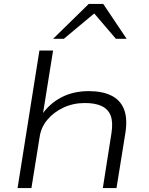

<svg xmlns="http://www.w3.org/2000/svg" viewBox="-20 -964 762 984"><path d="M70 0 182 -705H252L199 -374H193Q232 -432 293.5 -464.5Q355 -497 435 -497Q504 -497 550 -474.5Q596 -452 615 -405.5Q634 -359 623 -285L577 0H507L551 -280Q560 -337 547.5 -370.5Q535 -404 502 -420Q469 -436 415 -436Q355 -436 305 -412.5Q255 -389 222.5 -350Q190 -311 183 -261L141 0ZM252 -765 435 -944H509L629 -765H574L463 -895L307 -765Z"/></svg>

Font: Nunito Sans 10pt Expanded Light
Style: Italic
Weight: 300
Width: 7
Italic angle: -9°
Designer: Vernon Adams
Foundry: Vernon Adams
Version: Version 3.101;gftools[0.9.27]